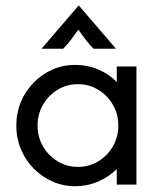

<svg xmlns="http://www.w3.org/2000/svg" viewBox="-20 -651 568 677"><path d="M245.1 5.6Q202.1 5.6 164.6 -11.1Q127.1 -27.8 98.3 -57.3Q69.4 -86.8 53.5 -125.3Q37.5 -163.9 37.5 -208.3Q37.5 -252.8 53.5 -291.3Q69.4 -329.9 98.3 -359.4Q127.1 -388.9 164.6 -405.6Q202.1 -422.2 245.1 -422.2Q288.2 -422.2 326 -406.2Q363.9 -390.3 391.7 -361.8V-416.7H461.1V0H391.7V-54.9Q363.9 -27.1 326 -10.8Q288.2 5.6 245.1 5.6ZM254.9 -62.5Q294.4 -62.5 326.7 -82.3Q359 -102.1 378.1 -135.1Q397.2 -168.1 397.2 -208.3Q397.2 -248.6 378.1 -281.6Q359 -314.6 326.7 -334.4Q294.4 -354.2 254.9 -354.2Q215.3 -354.2 183 -334.4Q150.7 -314.6 131.6 -281.6Q112.5 -248.6 112.5 -208.3Q112.5 -168.1 131.6 -135.1Q150.7 -102.1 183 -82.3Q215.3 -62.5 254.9 -62.5ZM126.4 -479.2 256.9 -631.2H258.3L388.9 -479.2H309.7Q295.1 -493.8 283.3 -509.4Q271.5 -525 256.2 -546.5Q241 -525 229.2 -509.4Q217.4 -493.8 202.8 -479.2Z"/></svg>

Font: Afacad Flux
Style: Regular
Weight: 400
Designer: Kristian Moeller
Foundry: Dicotype
Version: Version 1.100